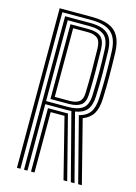

<svg xmlns="http://www.w3.org/2000/svg" viewBox="-121 -865 659 930"><g transform="rotate(15 208.5 -400.0)"><path d="M59.5 0V-800H221.2Q272.5 -800 305.9 -786.8Q339.2 -773.5 356.2 -743.5Q373.2 -713.5 375 -662.5Q376.8 -602.2 377 -545.2Q377.2 -488.2 375 -431.5Q373 -382.8 356.8 -355.6Q340.5 -328.5 305 -314.5L385 0H366.5L283.2 -323.8Q321.8 -333.8 338.6 -359.1Q355.5 -384.5 357.2 -432Q359.8 -490 359.6 -545.8Q359.5 -601.5 357.2 -662Q355.5 -709.8 339.5 -736.5Q323.5 -763.2 293.6 -774Q263.8 -784.8 221.2 -784.8H77V0ZM130 0V-318H205.2Q211.8 -318 217.9 -318Q224 -318 230 -318.2L311.5 0H293L216.8 -303Q214.2 -302.8 211.4 -302.8Q208.5 -302.8 205.8 -302.8H147.5V0ZM94.8 0V-769.5H221.2Q259 -769.5 284.8 -759.8Q310.5 -750 324.4 -726.5Q338.2 -703 339.8 -661.5Q341.5 -606.8 341.9 -549.2Q342.2 -491.8 339.8 -433Q337.8 -387.8 319.4 -365.2Q301 -342.8 260.8 -336L348.2 0H329.8L243 -334Q237.8 -333.8 232.1 -333.5Q226.5 -333.2 220.8 -333.2H112.2V0ZM112.2 -348.8H220.8Q269 -348.8 294.6 -366.6Q320.2 -384.5 322 -433.5Q324.5 -492.2 324.5 -547.2Q324.5 -602.2 322 -660.5Q320 -715 294.4 -734.5Q268.8 -754 221.2 -754H112.2ZM130 -364V-738.8H221.2Q263.5 -738.8 283.4 -721Q303.2 -703.2 304.5 -660Q306 -600.2 306.2 -544.4Q306.5 -488.5 304.5 -434Q302.8 -393.5 281.9 -378.8Q261 -364 220.8 -364ZM147.5 -379.2H220.8Q253 -379.2 269.4 -391.4Q285.8 -403.5 286.8 -435Q288.8 -489 288.5 -546.1Q288.2 -603.2 286.8 -659.8Q285.8 -697.5 268.8 -710.5Q251.8 -723.5 221.2 -723.5H147.5Z"/></g></svg>

Font: Big Shoulders Inline Text Thin Medium
Style: Regular
Weight: 500
Version: Version 2.002